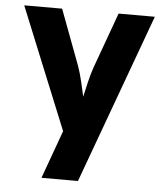

<svg xmlns="http://www.w3.org/2000/svg" viewBox="-52 -596 705 823"><g transform="rotate(5 300.0 -185.0)"><path d="M314 180 581 -550H425L338 -310C325 -274 312 -214 305 -182C298 -214 285 -274 272 -310L182 -550H19L232 -27L157 180Z"/></g></svg>

Font: Tekne LDO ExtraBold
Style: Regular
Weight: 800
Monospace: yes
Designer: Alessio Laiso, Mario Rullo, Paolo Rosset
Foundry: Alessio Laiso
Version: Version 1.000;hotconv 1.0.109;makeotfexe 2.5.65596